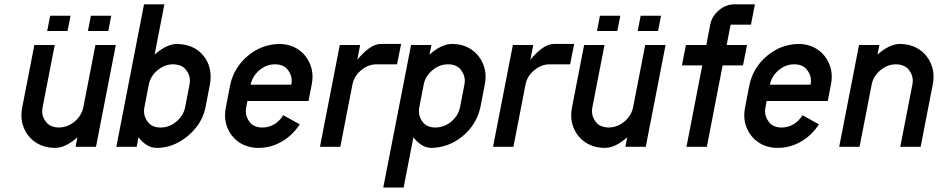

<svg xmlns="http://www.w3.org/2000/svg" viewBox="-20 -676 4318 884"><path d="M419.4 -468.8H513.2L421.9 0H328.1L336.4 -43.9Q311.5 -21.5 285.2 -8.3Q258.8 4.9 233.4 4.9Q181.2 4.4 143.8 -20.8Q106.4 -45.9 89.4 -88.4Q78.6 -114.7 78.6 -145Q78.6 -163.1 82.5 -182.6L138.2 -468.8H231.9L176.3 -182.6Q174.3 -172.4 174.3 -162.6Q174.3 -136.2 193.1 -113Q211.9 -89.8 251.5 -88.9Q292 -89.8 324 -116.7Q356 -143.6 363.8 -182.6ZM197.3 -533.2 210.9 -603.5H304.7L291 -533.2ZM384.8 -533.2 398.4 -603.5H492.2L478.5 -533.2Z M852.5 -286.1Q854.5 -295.9 854.5 -305.2Q854.5 -332 835.7 -355.5Q816.9 -378.9 776.9 -379.9Q737.8 -379.9 705.1 -352.5Q672.4 -325.2 665 -286.1L645 -182.6Q643.1 -172.4 643.1 -163.1Q643.1 -136.2 662.1 -112.5Q681.2 -88.9 720.2 -88.9Q759.3 -88.9 792 -116.2Q824.7 -143.6 832.5 -182.6ZM946.3 -286.1 926.3 -182.6Q916 -130.9 882.3 -88.4Q848.6 -45.9 801.3 -20.5Q753.9 4.9 702.1 4.9Q676.8 4.9 655.8 -8.3Q634.8 -21.5 617.7 -43.9L609.4 0H515.6L643.1 -656.2H736.8L691.9 -424.8Q717.3 -447.3 743.7 -460.4Q770 -473.6 795.4 -473.6Q874.5 -471.7 917 -418.9Q949.7 -378.4 949.7 -323.2Q949.7 -305.2 946.3 -286.1Z M1245.6 -379.9Q1206.5 -379.9 1174.6 -353Q1142.6 -326.2 1133.8 -286.1H1321.3Q1323.2 -295.9 1323.2 -305.2Q1323.2 -332 1304 -356Q1284.7 -379.9 1245.6 -379.9ZM1400.4 -210.9H1119.1L1113.8 -182.6Q1111.8 -172.4 1111.8 -163.1Q1111.8 -136.2 1130.9 -112.5Q1149.9 -88.9 1189 -88.9Q1216.3 -88.9 1241.5 -103Q1266.6 -117.2 1284.2 -145.5L1359.9 -103.5Q1326.2 -51.8 1276.1 -23.4Q1226.1 4.9 1170.9 4.9Q1119.1 4.9 1081.5 -20.5Q1043.9 -45.9 1026.9 -88.4Q1016.1 -114.7 1016.1 -145Q1016.1 -163.1 1020 -182.6L1040 -286.1Q1057.6 -365.7 1120.8 -418.7Q1184.1 -471.7 1264.2 -473.6Q1315.9 -473.6 1353.3 -448.2Q1390.6 -422.9 1407.7 -380.4Q1418.9 -353.5 1418.9 -323.2Q1418.9 -305.2 1415 -286.1Z M1732.9 -473.6H1826.7L1808.1 -379.9H1714.4Q1675.3 -379.9 1642.6 -352.5Q1609.9 -325.2 1602.5 -286.1L1546.9 0H1453.1L1544.4 -468.8H1638.2L1625 -400.9Q1651.9 -433.6 1679.4 -453.6Q1707 -473.6 1732.9 -473.6Z M2098.1 -182.6 2118.2 -286.1Q2120.1 -295.9 2120.1 -305.2Q2120.1 -332 2100.8 -356Q2081.5 -379.9 2042.5 -379.9Q2003.4 -379.9 1970.7 -352.5Q1938 -325.2 1930.7 -286.1L1910.6 -182.6Q1908.7 -172.4 1908.7 -163.1Q1908.7 -136.2 1927.7 -112.5Q1946.8 -88.9 1985.8 -88.9Q2026.4 -89.8 2058.3 -116.7Q2090.3 -143.6 2098.1 -182.6ZM2191.9 -182.6Q2174.3 -103 2111.1 -50Q2047.9 2.9 1967.8 4.9Q1942.4 4.9 1921.4 -8.3Q1900.4 -21.5 1883.3 -43.9L1838.4 187.5H1744.6L1872.6 -468.8H1966.3L1957.5 -424.8Q1982.9 -447.3 2009.3 -460.4Q2035.6 -473.6 2061 -473.6Q2112.8 -473.6 2150.1 -448.2Q2187.5 -422.9 2204.6 -380.4Q2215.8 -353.5 2215.8 -323.2Q2215.8 -305.2 2211.9 -286.1Z M2529.8 -473.6H2623.5L2605 -379.9H2511.2Q2472.2 -379.9 2439.5 -352.5Q2406.7 -325.2 2399.4 -286.1L2343.8 0H2250L2341.3 -468.8H2435.1L2421.9 -400.9Q2448.7 -433.6 2476.3 -453.6Q2503.9 -473.6 2529.8 -473.6Z M2950.7 -468.8H3044.4L2953.1 0H2859.4L2867.7 -43.9Q2842.8 -21.5 2816.4 -8.3Q2790 4.9 2764.6 4.9Q2712.4 4.4 2675 -20.8Q2637.7 -45.9 2620.6 -88.4Q2609.9 -114.7 2609.9 -145Q2609.9 -163.1 2613.8 -182.6L2669.4 -468.8H2763.2L2707.5 -182.6Q2705.6 -172.4 2705.6 -162.6Q2705.6 -136.2 2724.4 -113Q2743.2 -89.8 2782.7 -88.9Q2823.2 -89.8 2855.2 -116.7Q2887.2 -143.6 2895 -182.6ZM2728.5 -533.2 2742.2 -603.5H2835.9L2822.3 -533.2ZM2916 -533.2 2929.7 -603.5H3023.4L3009.8 -533.2Z M3437.5 -562.5H3343.8L3325.7 -468.8H3419.4L3400.9 -375H3307.1L3234.4 0H3140.6L3213.4 -375H3119.6L3138.2 -468.8H3231.9L3250 -562.5Q3257.3 -601.1 3290 -628.7Q3322.8 -656.2 3361.8 -656.2H3455.6Z M3636.2 -379.9Q3597.2 -379.9 3565.2 -353Q3533.2 -326.2 3524.4 -286.1H3711.9Q3713.9 -295.9 3713.9 -305.2Q3713.9 -332 3694.6 -356Q3675.3 -379.9 3636.2 -379.9ZM3791 -210.9H3509.8L3504.4 -182.6Q3502.4 -172.4 3502.4 -163.1Q3502.4 -136.2 3521.5 -112.5Q3540.5 -88.9 3579.6 -88.9Q3606.9 -88.9 3632.1 -103Q3657.2 -117.2 3674.8 -145.5L3750.5 -103.5Q3716.8 -51.8 3666.7 -23.4Q3616.7 4.9 3561.5 4.9Q3509.8 4.9 3472.2 -20.5Q3434.6 -45.9 3417.5 -88.4Q3406.7 -114.7 3406.7 -145Q3406.7 -163.1 3410.6 -182.6L3430.7 -286.1Q3448.2 -365.7 3511.5 -418.7Q3574.7 -471.7 3654.8 -473.6Q3706.5 -473.6 3743.9 -448.2Q3781.2 -422.9 3798.3 -380.4Q3809.6 -353.5 3809.6 -323.2Q3809.6 -305.2 3805.7 -286.1Z M4123.5 -473.6Q4175.3 -473.1 4212.6 -448Q4250 -422.9 4267.1 -380.4Q4278.3 -353.5 4278.3 -323.2Q4278.3 -305.2 4274.4 -286.1L4218.8 0H4125L4180.7 -286.1Q4182.6 -295.9 4182.6 -305.2Q4182.6 -332 4163.8 -355.5Q4145 -378.9 4105 -379.9Q4066.4 -379.9 4033.4 -352.5Q4000.5 -325.2 3993.2 -286.1L3937.5 0H3843.8L3935.1 -468.8H4028.8L4020 -424.8Q4045.4 -447.3 4071.8 -460.4Q4098.1 -473.6 4123.5 -473.6Z"/></svg>

Font: Lambda
Style: Italic
Weight: 400
Italic angle: -11°
Designer: GGBotNet
Version: 0.22